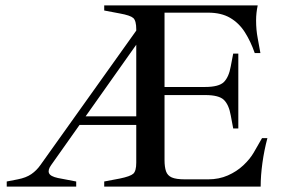

<svg xmlns="http://www.w3.org/2000/svg" viewBox="-20 -693 1050 713"><path d="M5 0V-19L46 -27Q77 -33 96.5 -46.5Q116 -60 130 -80L500 -599L503 -551L170 -80Q157 -62 162 -50Q167 -38 195 -32L263 -19V0ZM268 -229 274 -261H515V-229ZM367 0V-19L425 -30Q464 -38 475 -48Q486 -58 486 -89V-584Q486 -616 475 -626Q464 -636 425 -643L367 -654V-673H937Q934 -659 932.5 -645Q931 -631 931 -617Q931 -582 937 -551Q943 -520 947 -496H926Q911 -539 889.5 -573Q868 -607 835 -626.5Q802 -646 753 -646H591V-370H741Q793 -370 811.5 -388.5Q830 -407 837 -447L846 -494H865V-216H846L837 -264Q830 -304 811.5 -322Q793 -340 742 -340H591V-99Q591 -73 596.5 -57Q602 -41 618 -34Q634 -27 667 -27H753Q793 -27 826 -41.5Q859 -56 883.5 -79Q908 -102 922 -126L953 -180H973Q961 -135 954.5 -88Q948 -41 948 0Z"/></svg>

Font: Ibarra Real Nova Medium
Style: Regular
Weight: 500
Designer: Jose Maria Ribagorda & Octavio Pardo
Foundry: Jose Maria Ribagorda
Version: Version 2.000